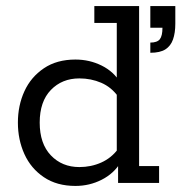

<svg xmlns="http://www.w3.org/2000/svg" viewBox="-20 -603 598 633"><path d="M228.7 10Q167.3 10 124.7 -18.8Q82 -47.5 60.5 -94.9Q39 -142.3 39 -198.8Q39 -255.3 60.5 -302.2Q82 -349.2 124.7 -377.9Q167.3 -406.7 228.7 -406.7Q275 -406.7 315.2 -386.8Q355.5 -366.9 377.8 -328.9L365 -332V-527.4H291V-583H438.6V-55.6H504.5V0H369.3V-68.3L377.8 -67.8Q355.5 -30.8 315.2 -10.4Q275 10 228.7 10ZM241.7 -52.2Q280.3 -52.2 313.7 -67.1Q347.2 -82 369.6 -112.3L365 -79.6V-314.6L369.6 -284.4Q347.2 -315.7 313.7 -330.1Q280.3 -344.5 241.7 -344.5Q184.5 -344.5 147.7 -306.4Q110.9 -268.3 110.9 -198.8Q110.9 -129.4 147.7 -90.8Q184.5 -52.2 241.7 -52.2ZM475.6 -429V-462.6Q498.1 -462.6 506.9 -473.6Q515.6 -484.7 515.6 -511.6H475.6V-583H558V-524.9Q558 -494.6 550.4 -473Q542.9 -451.5 525.3 -440.2Q507.6 -429 475.6 -429Z"/></svg>

Font: Rokkitt SemiBold
Style: Regular
Weight: 600
Designer: Vernon Adams
Foundry: Vernon Adams
Version: Version 3.103